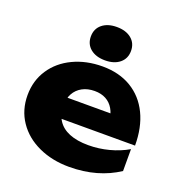

<svg xmlns="http://www.w3.org/2000/svg" viewBox="-148 -954 1032 1097"><g transform="rotate(20 368.0 -405.5)"><path d="M29.2 -287.9Q29.2 -376.2 74.3 -444.5Q119.4 -512.8 198.9 -550.6Q278.4 -588.4 377.6 -588.4Q478.4 -588.4 552.5 -544Q626.5 -499.5 665.8 -418.1Q705.1 -336.8 705.1 -226.6H200.1V-351.6H586.2L519.3 -308.1Q515 -350.5 497.6 -380.1Q480.3 -409.7 451.4 -425.3Q422.4 -441 383 -441Q339.7 -441 307.7 -423.5Q275.8 -406 258.8 -375.1Q241.8 -344.1 241.8 -304.3Q241.8 -251.1 265.6 -213.5Q289.3 -176 336.5 -156.7Q383.6 -137.4 452.4 -137.4Q515.8 -137.4 577.8 -153.7Q639.7 -169.9 690.4 -199.8V-66.8Q629.6 -26.2 554.3 -4.8Q479 16.6 391.6 16.6Q288.1 16.6 205.4 -21.6Q122.7 -59.7 76 -128.8Q29.2 -197.9 29.2 -287.9ZM254.5 -726.7Q254.5 -773.3 287.8 -800.7Q321 -828 376.5 -828Q432.1 -828 465.3 -800.7Q498.6 -773.3 498.6 -726.7Q498.6 -680.1 465.3 -652.7Q432.1 -625.4 376.5 -625.4Q321 -625.4 287.8 -652.7Q254.5 -680.1 254.5 -726.7Z"/></g></svg>

Font: Unbounded Variable
Style: Regular
Weight: 400
Designer: Luke Prowse, Jean-Baptiste Morizot, Fátima Lázaro, Florian Runge
Foundry: NaN
Version: Version 1.600;FEAKit 1.0